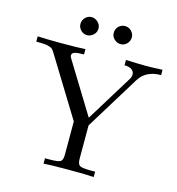

<svg xmlns="http://www.w3.org/2000/svg" viewBox="-124 -973 998 1080"><g transform="rotate(15 375.0 -433.0)"><path d="M11 -652V-683Q74 -680 141 -680Q253 -680 289 -683V-652Q252 -652 235.5 -647Q219 -642 219 -627Q219 -620 226 -610L407 -315L572 -583Q582 -598 582 -613Q582 -630 568 -641Q554 -652 525 -652V-683Q603 -680 640 -680Q692 -680 738 -683V-652Q649 -652 610 -587L417 -273V-80Q417 -49 429.5 -40Q442 -31 497 -31H520V0Q484 -3 374 -3Q264 -3 228 0V-31H252Q306 -31 318.5 -40Q331 -49 331 -78V-273L121 -615Q112 -630 105 -636.5Q98 -643 80 -647.5Q62 -652 29 -652ZM225 -813Q225 -834 240 -850Q255 -866 277 -866Q297 -866 313.5 -850.5Q330 -835 330 -813Q330 -791 313.5 -776Q297 -761 277 -761Q255 -761 240 -777Q225 -793 225 -813ZM419 -813Q419 -836 434.5 -851Q450 -866 471 -866Q494 -866 509 -850Q524 -834 524 -814Q524 -793 509 -777Q494 -761 472 -761Q452 -761 435.5 -776Q419 -791 419 -813Z"/></g></svg>

Font: CMU Serif
Style: Roman
Weight: 500
Version: Version 0.7.0